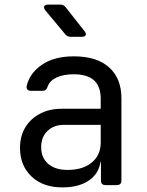

<svg xmlns="http://www.w3.org/2000/svg" viewBox="-20 -805 640 835"><path d="M252 10Q167 10 117 -37.5Q67 -85 67 -162Q67 -213 90 -251Q113 -289 154 -310.5Q195 -332 248 -332H418V-375Q418 -429 389 -455.5Q360 -482 301 -482Q256 -482 226 -468Q196 -454 187 -428Q184 -419 179 -414.5Q174 -410 165 -410H115Q105 -410 99.5 -415.5Q94 -421 96 -431Q109 -487 162.5 -523.5Q216 -560 301 -560Q401 -560 454.5 -512Q508 -464 508 -378V-20Q508 0 488 0H439Q419 0 419 -20V-100H404L418 -120Q418 -80 398 -51Q378 -22 341 -6Q304 10 252 10ZM274 -66Q340 -66 379 -98Q418 -130 418 -185V-262H258Q214 -262 186.5 -235.5Q159 -209 159 -165Q159 -119 189.5 -92.5Q220 -66 274 -66ZM287 -645Q272 -645 263 -657L177 -760Q169 -771 172.5 -778Q176 -785 189 -785H242Q257 -785 266 -773L348 -669Q356 -659 352.5 -652Q349 -645 336 -645Z"/></svg>

Font: Pitagon Sans Mono
Style: Regular
Weight: 400
Monospace: yes
Designer: Travis Tran
Foundry: Pitagon
Version: Version 1.001;gftools[0.9.26]